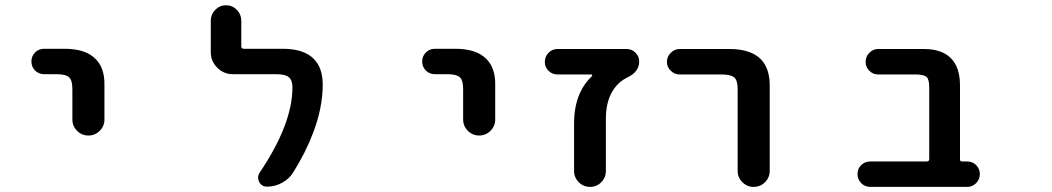

<svg xmlns="http://www.w3.org/2000/svg" viewBox="-20 -736 4040 737"><path d="M257.8 -277.3V-394.5Q257.8 -427.7 245.1 -439.5Q232.4 -451.2 197.3 -451.2H149.4Q128.9 -451.2 114.7 -465.3Q100.6 -479.5 100.6 -500Q100.6 -520.5 114.7 -534.7Q128.9 -548.8 149.4 -548.8H227.5Q308.6 -548.8 346.7 -509.8Q381.8 -475.6 380.9 -410.2V-277.3Q380.9 -252 362.8 -233.9Q344.7 -215.8 319.3 -215.8Q293.9 -215.8 275.9 -233.9Q257.8 -252 257.8 -277.3Z M1004.9 -19.5Q984.4 -19.5 974.6 -38.1Q970.7 -45.9 970.7 -53.7Q970.7 -63.5 976.6 -73.2Q1102.5 -259.8 1102.5 -400.4Q1102.5 -427.7 1088.9 -439.5Q1075.2 -451.2 1041 -451.2H874Q838.9 -451.2 814 -476.1Q789.1 -501 789.1 -536.1V-656.2Q789.1 -680.7 806.2 -698.2Q823.2 -715.8 847.7 -715.8Q872.1 -715.8 889.2 -698.2Q906.2 -680.7 906.2 -656.2V-558.6Q906.2 -548.8 916 -548.8H1064.5Q1146.5 -548.8 1184.6 -509.8Q1218.8 -475.6 1218.8 -411.1Q1218.8 -322.3 1181.6 -225.6Q1154.3 -152.3 1105.5 -74.2Q1089.8 -48.8 1062.5 -34.2Q1035.2 -19.5 1004.9 -19.5Z M1757.8 -277.3V-394.5Q1757.8 -427.7 1745.1 -439.5Q1732.4 -451.2 1697.3 -451.2H1649.4Q1628.9 -451.2 1614.7 -465.3Q1600.6 -479.5 1600.6 -500Q1600.6 -520.5 1614.7 -534.7Q1628.9 -548.8 1649.4 -548.8H1727.5Q1808.6 -548.8 1846.7 -509.8Q1881.8 -475.6 1880.9 -410.2V-277.3Q1880.9 -252 1862.8 -233.9Q1844.7 -215.8 1819.3 -215.8Q1793.9 -215.8 1775.9 -233.9Q1757.8 -252 1757.8 -277.3Z M2183.6 -80.1V-261.7Q2183.6 -329.1 2206.1 -378.9Q2222.7 -416 2252 -443.4Q2253.9 -445.3 2252.9 -447.8Q2252 -450.2 2249 -450.2H2120.1Q2099.6 -450.2 2085.4 -464.4Q2071.3 -478.5 2071.3 -498.5Q2071.3 -518.6 2085.4 -533.2Q2099.6 -547.9 2120.1 -547.9H2385.7Q2405.3 -547.9 2419.4 -533.7Q2433.6 -519.5 2433.6 -500Q2433.6 -460 2387.7 -438.5Q2357.4 -423.8 2337.9 -396.5Q2305.7 -351.6 2305.7 -281.2V-80.1Q2305.7 -54.7 2288.1 -36.6Q2270.5 -18.6 2245.1 -18.6Q2219.7 -18.6 2201.7 -36.6Q2183.6 -54.7 2183.6 -80.1Z M2811.5 -80.1V-393.6Q2811.5 -426.8 2798.8 -438.5Q2785.2 -450.2 2750 -450.2H2588.9Q2569.3 -450.2 2554.7 -464.4Q2540 -478.5 2540 -498.5Q2540 -518.6 2554.7 -533.2Q2569.3 -547.9 2588.9 -547.9H2780.3Q2861.3 -547.9 2900.4 -508.8Q2934.6 -473.6 2934.6 -408.2V-80.1Q2934.6 -54.7 2916.5 -36.6Q2898.4 -18.6 2873 -18.6Q2847.7 -18.6 2829.6 -36.6Q2811.5 -54.7 2811.5 -80.1Z M3320.3 -18.6Q3299.8 -18.6 3285.6 -33.2Q3271.5 -47.9 3271.5 -67.9Q3271.5 -87.9 3285.6 -102.1Q3299.8 -116.2 3320.3 -116.2H3537.1Q3546.9 -116.2 3546.9 -126V-399.4Q3546.9 -430.7 3537.1 -440.4Q3525.4 -450.2 3495.1 -450.2H3350.6Q3331.1 -450.2 3316.9 -464.4Q3302.7 -478.5 3302.7 -498.5Q3302.7 -518.6 3316.9 -533.2Q3331.1 -547.9 3350.6 -547.9H3526.4Q3594.7 -547.9 3629.9 -512.7Q3665 -477.5 3665 -408.2V-124Q3665 -116.2 3672.9 -116.2H3692.4Q3712.9 -116.2 3727.1 -102.1Q3741.2 -87.9 3741.2 -67.9Q3741.2 -47.9 3727.1 -33.2Q3712.9 -18.6 3692.4 -18.6Z"/></svg>

Font: Rounded-X Mgen+ 1m medium
Style: Regular
Weight: 500
Designer: [Source Han Sans]
Ryoko NISHIZUKA  (kana & ideographs); Paul D. Hunt (Latin, Greek & Cyrillic); Wenlong ZHANG  (bopomofo
Version: Version 1.059.20150602